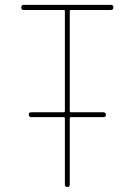

<svg xmlns="http://www.w3.org/2000/svg" viewBox="-20 -750 540 770"><path d="M75.2 -710Q65.4 -710 65.4 -720.2Q65.4 -730.5 75.2 -730.5H424.8Q434.6 -730.5 434.6 -720.2Q434.6 -710 424.8 -710H264.6Q259.8 -710 259.8 -705.1V-304.7Q259.8 -299.8 264.6 -299.8H394.5Q404.3 -299.8 404.8 -290Q405.3 -280.3 394.5 -280.3H264.6Q259.8 -280.3 259.8 -275.4V-9.8Q259.8 0 250 0Q240.2 0 240.2 -9.8V-275.4Q240.2 -280.3 235.4 -280.3H105.5Q95.7 -280.3 95.2 -290Q94.7 -299.8 105.5 -299.8H235.4Q240.2 -299.8 240.2 -304.7V-705.1Q240.2 -710 235.4 -710Z"/></svg>

Font: Rounded-L Mgen+ 2m thin
Style: Regular
Weight: 100
Designer: [Source Han Sans]
Ryoko NISHIZUKA  (kana & ideographs); Paul D. Hunt (Latin, Greek & Cyrillic); Wenlong ZHANG  (bopomofo
Version: Version 1.059.20150602